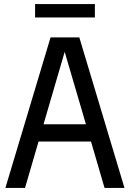

<svg xmlns="http://www.w3.org/2000/svg" viewBox="-20 -924 638 944"><path d="M6.5 0 228.5 -740H370L592 0H494L427.5 -228H169.5L103 0ZM194 -313H402.5L298 -669ZM152.5 -838V-904H446.5V-838Z"/></svg>

Font: Encode Sans Condensed Condensed Medium
Style: Regular
Weight: 500
Width: 3
Designer: Multiple Designers
Foundry: Impallari Type
Version: Version 3.000; ttfautohint (v1.8.3) -l 8 -r 50 -G 200 -x 14 